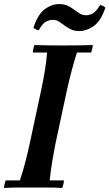

<svg xmlns="http://www.w3.org/2000/svg" viewBox="-26 -924 539 946"><path d="M-6 2Q-6 -6 -3.5 -17Q-1 -28 2 -35H72Q87 -80 98.5 -124.5Q110 -169 119 -210L179 -490Q188 -533 195 -575.5Q202 -618 206 -665H136Q136 -673 138.5 -684Q141 -695 144 -702Q178 -701 215.5 -700.5Q253 -700 287 -700Q322 -700 359 -700.5Q396 -701 431 -702Q431 -695 428.5 -684Q426 -673 423 -665H353Q339 -620 328 -579Q317 -538 306 -490L246 -210Q239 -172 231.5 -129Q224 -86 219 -35H289Q289 -28 286.5 -17Q284 -6 281 2Q247 0 210 0Q173 0 138 0Q104 0 66.5 0Q29 0 -6 2ZM467 -899Q476 -898 483 -894Q490 -890 493 -886Q471 -820 435.5 -795.5Q400 -771 366 -771Q340 -771 323 -779.5Q306 -788 292 -798.5Q278 -809 265 -817.5Q252 -826 235 -826Q216 -826 199 -816.5Q182 -807 165 -775Q158 -776 151 -779Q144 -782 139 -788Q161 -855 195.5 -879.5Q230 -904 265 -904Q290 -904 307.5 -895.5Q325 -887 339 -876.5Q353 -866 367 -857.5Q381 -849 399 -849Q417 -849 433 -859Q449 -869 467 -899Z"/></svg>

Font: Poltawski Nowy Medium
Style: Italic
Weight: 500
Italic angle: -12°
Version: Version 1.001;gftools[0.9.25]